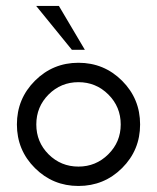

<svg xmlns="http://www.w3.org/2000/svg" viewBox="-20 -615 526 643"><path d="M220.7 -448.2 101.1 -595.2H177.2L264.2 -448.2ZM242.7 7.8Q157.2 7.8 96.9 -52.2Q36.6 -112.3 36.6 -198.2Q36.6 -284.2 96.9 -344.5Q157.2 -404.8 242.7 -404.8Q328.6 -404.8 388.9 -344.5Q449.2 -284.2 449.2 -198.2Q449.2 -112.3 388.9 -52.2Q328.6 7.8 242.7 7.8ZM384.3 -198.2Q384.3 -257.3 342.8 -298.6Q301.3 -339.8 242.7 -339.8Q184.1 -339.8 142.8 -298.6Q101.6 -257.3 101.6 -198.2Q101.6 -139.2 142.8 -98.1Q184.1 -57.1 242.7 -57.1Q301.3 -57.1 342.8 -98.4Q384.3 -139.6 384.3 -198.2Z"/></svg>

Font: Now
Style: Regular
Weight: 400
Designer: Alfredo Marco Pradil
Foundry: Alfredo Marco Pradil
Version: Version 1.200;hotconv 1.0.109;makeotfexe 2.5.65596